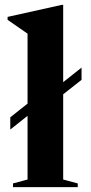

<svg xmlns="http://www.w3.org/2000/svg" viewBox="-20 -764 372 784"><path d="M238 -31 297.5 -15V0H33V-15L92.5 -31V-291L22 -235V-285L92.5 -341V-626.5Q82.5 -633.5 61.5 -648Q40.5 -662.5 11 -683V-695L231.5 -744H238V-428.5L313 -488V-438L238 -379Z"/></svg>

Font: Newsreader Display SemiBold
Style: Regular
Weight: 600
Designer: Hugues Gentile
Foundry: Production Type
Version: Version 1.001